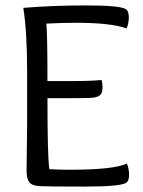

<svg xmlns="http://www.w3.org/2000/svg" viewBox="-20 -686 526 708"><path d="M78 -57 80 -224V-424Q80 -567 66 -657Q173 -666 300.5 -666Q428 -666 446 -651Q455 -643 455 -622Q455 -601 447 -581Q390 -602 261 -602Q208 -602 151 -599Q155 -555 155 -387H234Q318 -387 354 -391Q358 -383 358 -362.5Q358 -342 347.5 -334Q337 -326 312.5 -325Q288 -324 243 -324H155Q155 -106 162 -62Q206 -60 233 -60Q401 -60 448 -83Q456 -63 456 -42Q456 -21 447 -13Q429 2 293 2Q157 2 127.5 0.5Q98 -1 88 -14Q78 -27 78 -57Z"/></svg>

Font: Overlock
Style: Regular
Weight: 400
Designer: Dario Muhafara
Foundry: Dario Manuel Muhafara
Version: Version 1.002